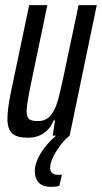

<svg xmlns="http://www.w3.org/2000/svg" viewBox="-20 -530 398 750"><path d="M358 -510 252 0Q226 20 201 59Q176 98 176 126Q176 153 208 153L222 152L212 196Q199 200 180 200Q147 200 131.5 183.5Q116 167 116 138Q116 107 138.5 69.5Q161 32 199 0H186L195 -60H190Q161 8 88 8Q46 8 27.5 -9Q9 -26 9 -66Q9 -104 23 -172L94 -510H165L102 -208Q84 -121 84 -96Q84 -73 93.5 -65Q103 -57 127 -57Q158 -57 176 -77Q194 -97 204.5 -132.5Q215 -168 230 -240L287 -510Z"/></svg>

Font: Saira Ultra Condensed Medium
Style: Italic
Weight: 500
Width: 1
Italic angle: -12°
Designer: Hector Gatti with collaboration of the Omnibus-Type team
Foundry: Omnibus-Type
Version: Version 1.001; ttfautohint (v1.8)